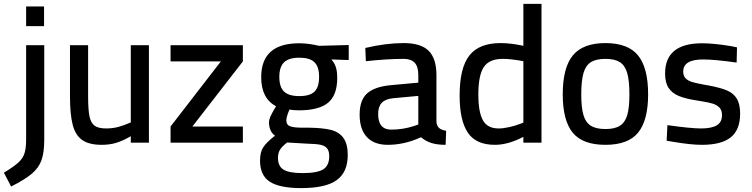

<svg xmlns="http://www.w3.org/2000/svg" viewBox="-64 -732 3857 985"><path d="M0 0ZM-44 154Q7 123 30 102Q53 81 61.5 55Q70 29 70 -16V-500H163V-15Q163 50 149 89.5Q135 129 99.5 159Q64 189 -7 225ZM70 -699H162V-598H70Z M295 -239V-500H388V-239Q388 -170 395 -135.5Q402 -101 421.5 -87Q441 -73 481 -73Q514 -73 543.5 -81Q573 -89 607 -104V-500H700V0H607V-33Q565 -9 531.5 1Q498 11 458 11Q393 11 358 -13.5Q323 -38 309 -91.5Q295 -145 295 -239Z M811 -83 1069 -417H811V-500H1182V-417L923 -83H1182V0H811Z M1270 92Q1270 49 1286.5 23.5Q1303 -2 1347 -36Q1331 -47 1323.5 -65Q1316 -83 1316 -103Q1316 -117 1322.5 -132.5Q1329 -148 1352 -187Q1276 -227 1276 -336Q1276 -510 1471 -510Q1517 -510 1573 -497L1725 -501V-424L1636 -427Q1652 -409 1659 -387.5Q1666 -366 1666 -332Q1666 -243 1618.5 -204.5Q1571 -166 1470 -166Q1440 -166 1421 -170Q1405 -132 1405 -115Q1405 -91 1424.5 -84Q1444 -77 1485 -77H1520Q1590 -76 1632 -66Q1674 -56 1697 -25.5Q1720 5 1720 63Q1720 151 1663.5 192Q1607 233 1481 233Q1371 233 1320.5 200.5Q1270 168 1270 92ZM1573 -338Q1573 -390 1549 -413Q1525 -436 1472 -436Q1418 -436 1393.5 -412.5Q1369 -389 1369 -337Q1369 -285 1393.5 -262Q1418 -239 1472 -239Q1526 -239 1549.5 -262Q1573 -285 1573 -338ZM1625 70Q1625 42 1613.5 28.5Q1602 15 1579 10.5Q1556 6 1511 5L1409 -1Q1382 20 1372 37Q1362 54 1362 78Q1362 121 1391 138.5Q1420 156 1489 156Q1564 156 1594.5 136.5Q1625 117 1625 70Z M1781 -144Q1781 -218 1819 -252.5Q1857 -287 1940 -295L2082 -308V-347Q2082 -391 2063 -410.5Q2044 -430 2007 -430Q1923 -430 1813 -418L1810 -486Q1916 -511 2007 -511Q2095 -511 2135 -471.5Q2175 -432 2175 -347V-106Q2177 -86 2188.5 -75.5Q2200 -65 2225 -61L2222 11Q2179 11 2149 1.5Q2119 -8 2096 -28Q2011 11 1926 11Q1855 11 1818 -29Q1781 -69 1781 -144ZM2061 -86 2082 -93V-240L1952 -228Q1913 -224 1894.5 -204.5Q1876 -185 1876 -147Q1876 -67 1943 -67Q2004 -67 2061 -86Z M2294 -242Q2294 -384 2344 -447.5Q2394 -511 2504 -511Q2557 -511 2621 -497V-712H2714V0H2621V-30Q2543 11 2475 11Q2378 11 2336 -51.5Q2294 -114 2294 -242ZM2603 -96 2621 -103V-418Q2559 -430 2515 -430Q2446 -430 2418 -388Q2390 -346 2390 -247Q2390 -157 2413.5 -115Q2437 -73 2494 -73Q2518 -73 2549 -80Q2580 -87 2603 -96Z M2823 -248Q2823 -385 2875 -448Q2927 -511 3042 -511Q3158 -511 3209.5 -447.5Q3261 -384 3261 -248Q3261 -115 3210 -52Q3159 11 3042 11Q2925 11 2874 -51.5Q2823 -114 2823 -248ZM3165 -248Q3165 -319 3153.5 -358Q3142 -397 3115.5 -413.5Q3089 -430 3042 -430Q2995 -430 2968 -413.5Q2941 -397 2929.5 -357.5Q2918 -318 2918 -248Q2918 -181 2929 -142.5Q2940 -104 2967 -87Q2994 -70 3042 -70Q3090 -70 3116.5 -87Q3143 -104 3154 -142Q3165 -180 3165 -248Z M3386 -5 3356 -10 3360 -90Q3481 -73 3533 -73Q3586 -73 3613 -89Q3640 -105 3640 -141Q3640 -167 3626.5 -180.5Q3613 -194 3592 -200.5Q3571 -207 3532 -213L3508 -217Q3451 -226 3417.5 -240Q3384 -254 3366 -281Q3348 -308 3348 -355Q3348 -510 3538 -510Q3598 -510 3688 -495L3717 -489L3715 -411Q3603 -427 3543 -427Q3441 -427 3441 -365Q3441 -342 3454 -329.5Q3467 -317 3487.5 -311Q3508 -305 3546 -298Q3553 -297 3574 -293Q3633 -282 3666.5 -267.5Q3700 -253 3716.5 -225Q3733 -197 3733 -149Q3733 -66 3685 -27.5Q3637 11 3537 11Q3479 11 3386 -5Z"/></svg>

Font: Cairo SemiBold
Style: Regular
Weight: 600
Designer: Mohamed Gaber, the designers of Titillium
Foundry: Kief Type Foundry
Version: Version 2.009; ttfautohint (v1.5.33-1714) -l 8 -r 50 -G 200 